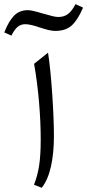

<svg xmlns="http://www.w3.org/2000/svg" viewBox="-123 -892 418 921"><path d="M11.2 -843.3Q29.3 -843.3 84 -826.7Q112.8 -818.4 129.2 -814.5Q145.5 -810.5 156.7 -810.5Q183.6 -810.5 202.4 -824.2Q221.2 -837.9 239.3 -872.1L275.4 -855.5Q250.5 -796.9 221.4 -770.3Q192.4 -743.7 142.6 -743.7Q127.9 -743.7 110.4 -747.8Q92.8 -752 67.4 -760.3Q22.5 -775.9 -2 -775.9Q-22.9 -775.9 -38.1 -763.4Q-53.2 -751 -68.4 -721.2L-102.5 -736.3Q-82 -789.1 -56.2 -816.2Q-30.3 -843.3 11.2 -843.3ZM107.4 -639.2Q113.3 -602.5 118.4 -551Q123.5 -499.5 127.4 -442.6Q131.3 -385.7 133.5 -332.5Q135.7 -279.3 135.7 -238.8Q135.7 -155.8 121.1 -91.8Q106.4 -27.8 77.1 8.8L40 -5.9Q57.1 -48.3 64.7 -97.7Q72.3 -147 72.3 -222.7Q72.3 -307.1 64.2 -402.3Q56.2 -497.6 40.5 -585.9Z"/></svg>

Font: Pinar-DS1-FD Regular
Style: Regular
Weight: 400
Designer: Amin Abedi
Version: Version 3.000